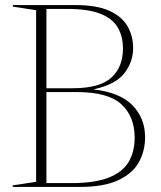

<svg xmlns="http://www.w3.org/2000/svg" viewBox="-20 -735 635 755"><path d="M30 0V-6L122 -20V-695L30.5 -709V-715H277Q360 -715 409.5 -692.8Q459 -670.5 481.2 -632.2Q503.5 -594 503.5 -546.5Q503.5 -491 468.5 -446.5Q433.5 -402 347 -383.5Q452.5 -371.5 501.5 -320.5Q550.5 -269.5 550.5 -195.5Q550.5 -140.5 525.5 -96.2Q500.5 -52 444.2 -26Q388 0 294 0ZM243.5 -700H162.5V-388H265.5Q372.5 -388 418 -429.8Q463.5 -471.5 463.5 -543.5Q463.5 -592.5 442.8 -627.5Q422 -662.5 374 -681.2Q326 -700 243.5 -700ZM282.5 -373H162.5V-15H260.5Q353.5 -15 408 -36.8Q462.5 -58.5 486 -98.5Q509.5 -138.5 509.5 -194Q509.5 -277 457.2 -325Q405 -373 282.5 -373Z"/></svg>

Font: Newsreader Display ExtraLight
Style: Regular
Weight: 275
Designer: Hugues Gentile
Foundry: Production Type
Version: Version 1.002